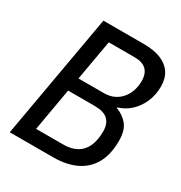

<svg xmlns="http://www.w3.org/2000/svg" viewBox="-163 -802 864 918"><g transform="rotate(30 269.5 -343.0)"><path d="M22 0 143 -686H365Q424 -686 462 -670Q500 -654 519.5 -624Q539 -594 539 -551Q539 -502 521 -462.5Q503 -423 474 -397Q445 -371 408 -360V-356Q445 -343 470 -313Q495 -283 495 -225Q495 -149 466.5 -99Q438 -49 385.5 -24.5Q333 0 261 0ZM123 -77H272Q316 -77 346 -93.5Q376 -110 391.5 -143.5Q407 -177 407 -228Q407 -269 384 -290.5Q361 -312 311 -312H164ZM178 -387H318Q349 -387 372.5 -398Q396 -409 412.5 -428.5Q429 -448 437.5 -473Q446 -498 446 -527Q446 -568 424.5 -588.5Q403 -609 361 -609H217Z"/></g></svg>

Font: Archivo Condensed
Style: Italic
Weight: 400
Width: 3
Italic angle: -10°
Designer: Hector Gatti
Foundry: Omnibus-Type
Version: Version 2.001